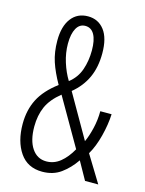

<svg xmlns="http://www.w3.org/2000/svg" viewBox="-112 -792 657 870"><g transform="rotate(15 216.5 -357.0)"><path d="M192 -724Q240 -724 268.5 -687Q297 -650 297 -578Q297 -513 274.5 -464Q252 -415 207 -378L324 -174Q337 -202 346.5 -242Q356 -282 356 -323H409Q407 -275 393 -220Q379 -165 356 -126L433 0H371L324 -84Q296 -43 259.5 -16.5Q223 10 172 10Q103 10 67 -42.5Q31 -95 31 -177Q31 -242 57 -293Q83 -344 143 -389Q114 -440 99.5 -484Q85 -528 85 -582Q85 -649 113.5 -686.5Q142 -724 192 -724ZM191 -679Q164 -679 149.5 -653Q135 -627 135 -581Q135 -538 148.5 -495Q162 -452 183 -418Q219 -446 233.5 -488Q248 -530 248 -579Q248 -627 233.5 -653Q219 -679 191 -679ZM167 -350Q121 -313 103 -272Q85 -231 85 -179Q85 -114 110 -77Q135 -40 178 -40Q214 -40 243 -63.5Q272 -87 295 -128Z"/></g></svg>

Font: Noto Sans Sinhala UI ExtraCondensed Light
Style: Regular
Weight: 300
Width: 2
Designer: Jelle Bosma - Monotype Design Team
Foundry: Monotype Imaging Inc.
Version: Version 2.006; ttfautohint (v1.8.4.7-5d5b)